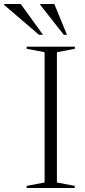

<svg xmlns="http://www.w3.org/2000/svg" viewBox="-100 -938 426 958"><path d="M273 -10.5V0H33V-10.5L122.5 -27.5V-677.5L33 -694.5V-705H273.5V-694.5L184 -677.5V-27.5ZM114.5 -764.5H94.5L-79.5 -913.5V-918H3.5ZM234 -764.5H218L101 -913.5V-918H171Z"/></svg>

Font: Newsreader 60pt Light
Style: Regular
Weight: 300
Designer: Hugues Gentile
Foundry: Production Type
Version: Version 1.003